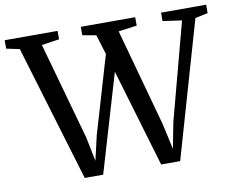

<svg xmlns="http://www.w3.org/2000/svg" viewBox="-99 -849 1176 954"><g transform="rotate(-10 489.0 -371.5)"><path d="M-19 -700.5V-743H248V-700.5L159 -687.5L296 -197.5L321 -75L349.5 -198L464.5 -588.5L434 -688L365 -700.5V-743H639.5V-700.5L546.5 -688L681.5 -197.5L710.5 -66.5L736 -198L866 -687L770 -700.5V-743H997.5V-700.5L933.5 -687L735.5 0H639.5L493 -493.5L347 0H254L47.5 -686.5Z"/></g></svg>

Font: Merriweather 48pt
Style: Regular
Weight: 400
Version: Version 2.100